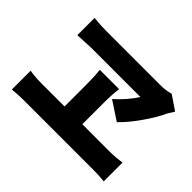

<svg xmlns="http://www.w3.org/2000/svg" viewBox="-142 -1008 1283 1283"><g transform="rotate(45 500.0 -366.5)"><path d="M713.9 -571.3H249L124 -565.4V-728.5Q185.5 -721.7 237.3 -721.7H758.8Q803.7 -721.7 846.7 -734.4L947.3 -666Q922.9 -627.9 918.9 -620.1Q890.6 -556.6 832 -473.1Q773.4 -389.6 721.7 -340.8L589.8 -427.7Q668 -497.1 713.9 -571.3ZM568.4 -168H837.9Q877.9 -168 939.5 -176.8V1Q894.5 -4.9 837.9 -4.9H177.7Q125 -4.9 71.3 1V-176.8Q123 -168 177.7 -168H400.4V-373Q400.4 -460 393.6 -507.8H576.2Q568.4 -442.4 568.4 -372.1Z"/></g></svg>

Font: Gen Shin Gothic Monospace Heavy
Style: Bold
Weight: 800
Designer: [Source Han Sans]
Ryoko NISHIZUKA  (kana & ideographs); Paul D. Hunt (Latin, Greek & Cyrillic); Wenlong ZHANG  (bopomofo
Version: Version 1.002.20150607